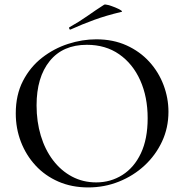

<svg xmlns="http://www.w3.org/2000/svg" viewBox="-20 -808 806 840"><path d="M366 12Q294 12 235.5 -13.5Q177 -39 135.5 -84Q94 -129 71.5 -187.5Q49 -246 49 -312Q49 -393 80.5 -454Q112 -515 164 -555.5Q216 -596 278 -616Q340 -636 401 -636Q475 -636 533.5 -609.5Q592 -583 633 -538Q674 -493 695.5 -436Q717 -379 717 -319Q717 -249 689 -189Q661 -129 612.5 -84Q564 -39 500.5 -13.5Q437 12 366 12ZM401 -10Q464 -10 515.5 -42.5Q567 -75 596.5 -137.5Q626 -200 626 -291Q626 -384 593.5 -456.5Q561 -529 501.5 -570.5Q442 -612 360 -612Q255 -612 197.5 -541Q140 -470 140 -347Q140 -276 158.5 -214.5Q177 -153 212 -107Q247 -61 295 -35.5Q343 -10 401 -10ZM289 -679Q285 -677 283 -682.5Q281 -688 284 -689Q327 -713 363 -738.5Q399 -764 435 -787Q439 -790 453.5 -786Q468 -782 484 -775.5Q500 -769 509 -763Q518 -757 511 -756Q444 -740 392 -721Q340 -702 289 -679Z"/></svg>

Font: Cormorant Garamond Light Medium
Style: Regular
Weight: 500
Version: Version 4.001